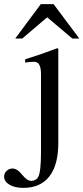

<svg xmlns="http://www.w3.org/2000/svg" viewBox="-90 -694 405 932"><path d="M295 -507H261L139 -610L18 -507H-16L108 -674H170ZM193 -457V0Q193 107 149.5 162.5Q106 218 23 218Q-18 218 -44 202.5Q-70 187 -70 163Q-70 147 -58 135.5Q-46 124 -29 124Q-6 124 19 156Q42 184 61 184Q84 184 95 166Q109 141 109 45V-334Q109 -394 77 -394Q53 -394 37 -391L32 -390V-406Q112 -431 188 -460Z"/></svg>

Font: STIX
Style: Regular
Weight: 400
Designer: MicroPress Inc., with final additions and corrections provided by Coen Hoffman, Elsevier (retired)
Version: Version 1.1.1